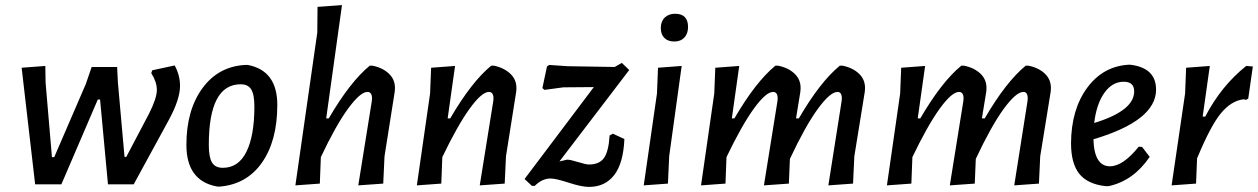

<svg xmlns="http://www.w3.org/2000/svg" viewBox="-20 -724 4940 754"><path d="M643 -253 505 0H404L373 -333H364L221 0H118L65 -458L158 -465L159 -400L184 -107H193L317 -394L340 -461H440L443 -400L469 -108H476L566 -279Q596 -339 596 -371Q596 -402 574 -437L578 -448L666 -467Q687 -428 687 -387Q687 -334 643 -253Z M943 -469H953Q1069 -447 1069 -312Q1069 -171 1008.5 -85Q948 1 840 9L830 8Q712 -15 712 -155Q712 -291 774.5 -377Q837 -463 943 -469ZM925 -393Q800 -393 800 -155Q800 -107 812.5 -86Q825 -65 855 -65Q917 -65 948 -128.5Q979 -192 979 -305Q979 -353 966.5 -373Q954 -393 925 -393Z M1443 -466Q1483 -458 1507.5 -434.5Q1532 -411 1531 -376L1530 -363L1490 -110L1485 -3L1387 4L1440 -326L1441 -337Q1441 -363 1423 -363Q1395 -363 1347 -297.5Q1299 -232 1240 -107L1236 -3L1140 4L1226 -596L1227 -697L1323 -704L1261 -259H1271Q1355 -403 1432 -466Z M1617 4 1669 -357 1673 -458 1767 -465 1738 -259H1748Q1832 -403 1909 -466H1920Q1959 -458 1984 -434.5Q2009 -411 2008 -376L2007 -363L1967 -110L1962 -3L1864 4L1917 -326L1918 -337Q1918 -363 1900 -363Q1872 -363 1824.5 -297.5Q1777 -232 1717 -107L1713 -3Z M2422 -477 2451 -449 2177 -90 2207 -97Q2220 -97 2250.5 -87.5Q2281 -78 2293 -78Q2333 -78 2351.5 -103Q2370 -128 2374 -192L2387 -199L2432 -178Q2428 -83 2392 -36.5Q2356 10 2293 10Q2264 10 2213.5 -6.5Q2163 -23 2142 -23Q2109 -23 2080 6H2069L2040 -21L2312 -382L2192 -381L2118 -371L2110 -378L2128 -463L2137 -469L2209 -464L2394 -461Z M2631 -670Q2682 -670 2682 -618Q2682 -592 2667.5 -576.5Q2653 -561 2628 -561Q2603 -561 2589 -575Q2575 -589 2575 -614Q2575 -640 2590.5 -655Q2606 -670 2631 -670ZM2657 -465 2608 -111 2603 -3 2508 4 2560 -357 2564 -458Z M2883 -465 2854 -259H2864Q2948 -403 3025 -466H3036Q3076 -458 3100.5 -434.5Q3125 -411 3124 -376L3123 -363L3106 -259H3117Q3201 -403 3278 -466H3289Q3329 -458 3353.5 -434.5Q3378 -411 3377 -376L3376 -363L3335 -110L3330 -3L3233 4L3285 -326L3286 -337Q3286 -363 3269 -363Q3240 -363 3191 -295.5Q3142 -228 3082 -100L3078 -3L2980 4L3033 -326L3034 -337Q3034 -363 3016 -363Q2988 -363 2940.5 -297.5Q2893 -232 2833 -107L2829 -3L2733 4L2785 -357L2789 -458Z M3613 -465 3584 -259H3594Q3678 -403 3755 -466H3766Q3806 -458 3830.5 -434.5Q3855 -411 3854 -376L3853 -363L3836 -259H3847Q3931 -403 4008 -466H4019Q4059 -458 4083.5 -434.5Q4108 -411 4107 -376L4106 -363L4065 -110L4060 -3L3963 4L4015 -326L4016 -337Q4016 -363 3999 -363Q3970 -363 3921 -295.5Q3872 -228 3812 -100L3808 -3L3710 4L3763 -326L3764 -337Q3764 -363 3746 -363Q3718 -363 3670.5 -297.5Q3623 -232 3563 -107L3559 -3L3463 4L3515 -357L3519 -458Z M4495 -108Q4431 -14 4334 7H4321Q4251 -1 4218.5 -41.5Q4186 -82 4186 -162Q4187 -295 4250 -380Q4313 -465 4415 -470L4425 -469Q4520 -455 4520 -372Q4520 -250 4274 -177Q4277 -71 4339 -71Q4390 -71 4452 -148L4465 -147ZM4393 -403Q4348 -403 4317 -359.5Q4286 -316 4277 -241Q4434 -289 4434 -365Q4434 -403 4393 -403Z M4731 -465 4703 -266H4713Q4776 -387 4874 -465L4900 -463L4882 -337L4874 -332L4863 -334Q4815 -328 4774.5 -279Q4734 -230 4681 -102L4677 -3L4581 4L4634 -357L4638 -458Z"/></svg>

Font: Alegreya Sans Medium
Style: Italic
Weight: 500
Italic angle: -7°
Designer: Juan Pablo del Peral
Foundry: Huerta Tipografica
Version: Version 2.007